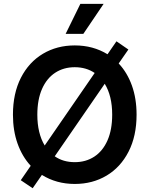

<svg xmlns="http://www.w3.org/2000/svg" viewBox="-20 -955 784 1007"><path d="M88.9 -9.8 141.1 -85.4Q96.7 -133.3 72.3 -201.4Q47.9 -269.5 47.9 -353.5Q47.9 -465.3 89.8 -547.4Q131.8 -629.4 205.3 -673.1Q278.8 -716.8 372.1 -716.8Q468.3 -716.8 543.9 -670.4L590.8 -738.3L653.3 -695.3L602.5 -622.1Q647.5 -574.2 671.9 -506.1Q696.3 -438 696.3 -353.5Q696.3 -241.7 654.3 -159.7Q612.3 -77.6 538.8 -33.9Q465.3 9.8 372.1 9.8Q275.9 9.8 199.7 -37.6L151.4 32.2ZM529.3 -515.6 267.1 -135.3Q311 -104.5 372.1 -104.5Q430.2 -104.5 474.6 -133.5Q519 -162.6 543.7 -218.5Q568.4 -274.4 568.4 -353.5Q568.4 -452.1 529.3 -515.6ZM214.4 -191.9 476.6 -572.3Q431.6 -602.5 372.1 -602.5Q314 -602.5 269.5 -573.5Q225.1 -544.4 200.4 -488.5Q175.8 -432.6 175.8 -353.5Q175.8 -255.9 214.4 -191.9ZM401.4 -934.6H523.4L417 -777.3H324.2Z"/></svg>

Font: Pretendard Std SemiBold
Style: Regular
Weight: 600
Designer: Base glyphs from Inter by Rasmus Andersson; Hangeul glyphs from Noto Sans CJK(Source Han Sans) by Jang Soo-young and Kan
Foundry: Kil Hyung-jin
Version: Version 1.309